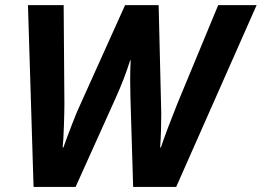

<svg xmlns="http://www.w3.org/2000/svg" viewBox="-20 -734 1028 754"><path d="M491.2 -497.1H493.2C491.9 -474.3 491.2 -448.6 491.2 -419.9L492.2 -352.1L502.9 0H671.9L987.8 -713.9H836.9L675.8 -325.2C647.1 -253.6 625.8 -196.8 611.8 -154.8H608.9C611.8 -195.8 613.3 -240.1 613.3 -287.6L603 -713.9H471.2L291 -314C286.1 -304.5 276.4 -280.8 261.7 -242.9C247.1 -205 236.2 -175.6 229 -154.8H226.1C228 -172 229.7 -200.4 231 -239.7C232.3 -279.1 232.9 -307.3 232.9 -324.2L230 -713.9H89.8L111.8 0H276.9L435.1 -351.1C457.5 -400.9 476.2 -449.5 491.2 -497.1Z"/></svg>

Font: OpenSans
Style: Bold Italic
Weight: 700
Italic angle: -12°
Foundry: Ascender Corporation
Version: Version 1.10; ttfautohint (v1.2) -l 8 -r 50 -G 200 -x 14 -D 